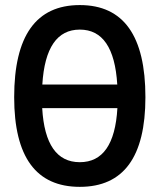

<svg xmlns="http://www.w3.org/2000/svg" viewBox="-20 -723 626 753"><path d="M293 9.8Q35.6 9.8 35.6 -341.8Q35.6 -703.1 293 -703.1Q550.3 -703.1 550.3 -341.8Q550.3 9.8 293 9.8ZM293 -606.9Q159.2 -606.9 146 -391.6H439.9Q426.8 -606.9 293 -606.9ZM293 -86.9Q428.2 -86.9 440.4 -298.8H145.5Q157.7 -86.9 293 -86.9Z"/></svg>

Font: Caskaydia Cove Medium
Style: Regular
Weight: 500
Monospace: yes
Designer: Aaron Bell
Foundry: Saja Typeworks
Version: Version 4.300; ttfautohint (v1.8.3)